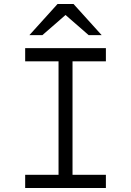

<svg xmlns="http://www.w3.org/2000/svg" viewBox="-20 -941 656 961"><path d="M273 0V-700H343V0ZM106 0V-66H510V0ZM106 -634V-700H510V-634ZM127 -765 268 -921H348L489 -765H424L308 -866L192 -765Z"/></svg>

Font: Overpass Mono Light
Style: Regular
Weight: 300
Monospace: yes
Designer: Delve Withrington, Dave Bailey
Foundry: Delve Fonts LLC
Version: Version 4.000